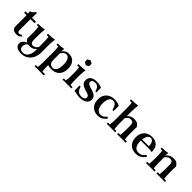

<svg xmlns="http://www.w3.org/2000/svg" viewBox="299 -2198 3906 3906"><g transform="rotate(45 2252.5 -244.5)"><path d="M220 15Q160 15 125.5 -9.5Q91 -34 91 -97V-310Q91 -341 90.5 -376Q90 -411 88.5 -446Q87 -481 82 -513Q102 -518 121.5 -529.5Q141 -541 156 -557Q171 -573 177 -590Q193 -593 209 -590Q205 -520 204.5 -450Q204 -380 204 -309V-99Q204 -63 215 -49Q226 -35 247 -35Q262 -35 277.5 -42Q293 -49 305 -62Q313 -57 319 -50Q325 -43 331 -35Q313 -14 287.5 0.5Q262 15 220 15ZM21 -408Q18 -429 21 -450H319Q322 -429 319 -408Z M576 -5Q517 -5 483.5 -28Q450 -51 433 -94Q435 -109 436 -126.5Q437 -144 437 -159V-265Q437 -346 427 -413H380Q376 -432 380 -450Q428 -450 473 -453Q518 -456 564 -464Q558 -441 555 -404.5Q552 -368 550.5 -330.5Q549 -293 549 -265V-153Q549 -115 565 -87.5Q581 -60 621 -60Q654 -60 680 -78Q706 -96 727 -130V-74Q712 -55 692 -39Q672 -23 644 -14Q616 -5 576 -5ZM667 -450Q716 -450 762 -453Q808 -456 854 -464Q848 -441 845 -404.5Q842 -368 840.5 -330.5Q839 -293 839 -265V-83Q839 11 802 80.5Q765 150 702.5 187.5Q640 225 562 225Q481 225 434.5 193.5Q388 162 388 105Q388 57 420.5 24.5Q453 -8 512 -32L544 -15Q506 5 492 34.5Q478 64 478 98Q478 137 500 161Q522 185 572 185Q626 185 660 155Q694 125 710.5 77Q727 29 727 -25V-265Q727 -346 717 -413H667Q663 -432 667 -450Z M942 212Q938 193 942 175H997Q1002 139 1004.5 102.5Q1007 66 1007 25V-265Q1007 -346 997 -413H947Q943 -432 947 -450Q994 -450 1034.5 -453Q1075 -456 1119 -464Q1115 -449 1112.5 -426.5Q1110 -404 1109 -385L1119 -340V25Q1119 66 1121.5 102.5Q1124 139 1129 175H1204Q1208 193 1204 212Q1164 210 1127.5 210Q1091 210 1063 210Q1035 210 1005 210Q975 210 942 212ZM1259 -465Q1315 -465 1360.5 -440Q1406 -415 1432.5 -363Q1459 -311 1459 -232Q1459 -152 1429 -97Q1399 -42 1345.5 -13.5Q1292 15 1220 15Q1152 15 1109 -7Q1066 -29 1032 -62L1119 -145Q1119 -96 1135.5 -70Q1152 -44 1175.5 -34.5Q1199 -25 1218 -25Q1272 -25 1303 -75Q1334 -125 1334 -224Q1334 -321 1305.5 -369.5Q1277 -418 1227 -418Q1193 -418 1167.5 -397Q1142 -376 1119 -340L1109 -385Q1130 -419 1168 -442Q1206 -465 1259 -465Z M1787 -35Q1791 -17 1787 2Q1753 0 1721.5 0Q1690 0 1662 0Q1634 0 1602.5 0Q1571 0 1536 2Q1532 -17 1536 -35H1595Q1600 -71 1602.5 -107.5Q1605 -144 1605 -185V-265Q1605 -346 1595 -413H1541Q1537 -432 1541 -450Q1589 -450 1637.5 -453Q1686 -456 1733 -464Q1727 -441 1724 -404.5Q1721 -368 1719.5 -330.5Q1718 -293 1718 -265V-185Q1718 -144 1720.5 -107.5Q1723 -71 1728 -35ZM1662 -680 1725 -646V-574L1662 -540L1600 -574V-647Z M2039 15Q1998 15 1953 7Q1908 -1 1865 -15V-158Q1881 -161 1897 -158Q1911 -97 1945.5 -61Q1980 -25 2045 -25Q2088 -25 2116 -42Q2144 -59 2144 -93Q2144 -120 2124.5 -135.5Q2105 -151 2074 -160.5Q2043 -170 2008.5 -180Q1974 -190 1943 -206.5Q1912 -223 1892.5 -251Q1873 -279 1873 -325Q1873 -391 1922 -428Q1971 -465 2059 -465Q2100 -465 2136.5 -457Q2173 -449 2205 -435V-303Q2189 -300 2173 -303Q2161 -365 2130.5 -395Q2100 -425 2051 -425Q2007 -425 1985 -408Q1963 -391 1963 -361Q1963 -334 1983.5 -318.5Q2004 -303 2036 -292Q2068 -281 2104 -271Q2140 -261 2172 -244.5Q2204 -228 2224 -201Q2244 -174 2244 -130Q2244 -62 2190.5 -23.5Q2137 15 2039 15Z M2558 15Q2489 15 2436.5 -13.5Q2384 -42 2355.5 -96Q2327 -150 2327 -227Q2327 -302 2358 -355Q2389 -408 2444.5 -436.5Q2500 -465 2574 -465Q2622 -465 2658 -455.5Q2694 -446 2721 -430V-280Q2705 -277 2689 -280Q2671 -353 2641.5 -389Q2612 -425 2568 -425Q2527 -425 2501.5 -401Q2476 -377 2464 -332.5Q2452 -288 2452 -227Q2452 -170 2468.5 -127Q2485 -84 2514.5 -61Q2544 -38 2582 -38Q2608 -38 2629 -45Q2650 -52 2671 -68.5Q2692 -85 2716 -113Q2725 -108 2732 -101.5Q2739 -95 2746 -87Q2718 -52 2690 -29.5Q2662 -7 2630.5 4Q2599 15 2558 15Z M3048 -35Q3052 -17 3048 2Q3016 0 2986 0Q2956 0 2928 0Q2900 0 2870 0Q2840 0 2807 2Q2803 -17 2807 -35H2861Q2866 -71 2868.5 -107.5Q2871 -144 2871 -185V-515Q2871 -596 2861 -663H2807Q2803 -682 2807 -700Q2853 -700 2902.5 -703Q2952 -706 2999 -714Q2993 -691 2990 -654.5Q2987 -618 2985.5 -580.5Q2984 -543 2984 -515V-185Q2984 -144 2986.5 -107.5Q2989 -71 2994 -35ZM3106 2Q3102 -17 3106 -35H3161Q3166 -71 3168.5 -107.5Q3171 -144 3171 -185V-317Q3171 -356 3154.5 -383Q3138 -410 3094 -410Q3059 -410 3032 -392Q3005 -374 2983 -340L2973 -385Q2998 -420 3039.5 -442.5Q3081 -465 3142 -465Q3202 -465 3235.5 -441.5Q3269 -418 3287 -376Q3285 -361 3284 -343.5Q3283 -326 3283 -311V-185Q3283 -144 3285.5 -107.5Q3288 -71 3293 -35H3348Q3352 -17 3348 2Q3315 0 3285 0Q3255 0 3227 0Q3199 0 3169 0Q3139 0 3106 2Z M3652 15Q3583 15 3530 -12Q3477 -39 3447 -93Q3417 -147 3417 -225Q3417 -302 3447 -355.5Q3477 -409 3529.5 -437Q3582 -465 3650 -465Q3711 -465 3758.5 -442Q3806 -419 3833 -369Q3860 -319 3860 -239Q3830 -244 3799 -246Q3768 -248 3725 -248H3517V-283H3734Q3734 -352 3711.5 -390.5Q3689 -429 3645 -429Q3608 -429 3584.5 -403.5Q3561 -378 3549.5 -333Q3538 -288 3538 -227Q3538 -137 3574 -87.5Q3610 -38 3677 -38Q3719 -38 3756 -57Q3793 -76 3829 -125Q3839 -120 3845.5 -114Q3852 -108 3859 -100Q3816 -41 3767.5 -13Q3719 15 3652 15Z M3937 2Q3933 -17 3937 -35H3991Q3996 -71 3998.5 -107.5Q4001 -144 4001 -185V-265Q4001 -346 3991 -413H3942Q3938 -432 3942 -450Q3988 -450 4028.5 -453Q4069 -456 4114 -464Q4109 -449 4107 -426.5Q4105 -404 4104 -385L4114 -340V-185Q4114 -144 4116.5 -107.5Q4119 -71 4124 -35H4178Q4182 -17 4178 2Q4146 0 4116 0Q4086 0 4058 0Q4030 0 4000 0Q3970 0 3937 2ZM4237 2Q4233 -17 4237 -35H4291Q4296 -71 4298.5 -107.5Q4301 -144 4301 -185V-317Q4301 -356 4284.5 -383Q4268 -410 4225 -410Q4190 -410 4162.5 -392Q4135 -374 4114 -340L4104 -385Q4128 -420 4170 -442.5Q4212 -465 4272 -465Q4333 -465 4366.5 -441.5Q4400 -418 4418 -376Q4416 -361 4415 -343.5Q4414 -326 4414 -311V-185Q4414 -144 4416.5 -107.5Q4419 -71 4424 -35H4478Q4482 -17 4478 2Q4446 0 4416 0Q4386 0 4358 0Q4330 0 4300 0Q4270 0 4237 2Z"/></g></svg>

Font: Poltawski Nowy SemiBold
Style: Regular
Weight: 600
Version: Version 1.001;gftools[0.9.25]